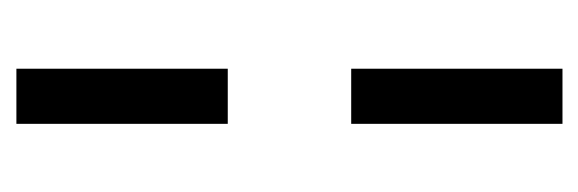

<svg xmlns="http://www.w3.org/2000/svg" viewBox="-262 -462 723 240"><g transform="rotate(90 100.0 -341.5)"><path d="M65.4 0V-264.2H134.3V0ZM134.3 -418.5H65.4V-682.6H134.3Z"/></g></svg>

Font: Dima Niloofar
Style: Regular
Weight: 400
Designer: R.Balvardi
Foundry: Dima Software Group
Version: Version 3.00;November 13, 2018;FontCreator 11.5.0.2427 64-bi